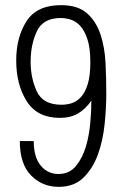

<svg xmlns="http://www.w3.org/2000/svg" viewBox="-20 -716 477 746"><path d="M331 -474Q331 -422 321 -389.5Q311 -357 294.5 -339Q278 -321 258.5 -315Q239 -309 219 -309Q147 -309 123 -361Q99 -413 99 -476Q99 -542 123 -594Q147 -646 216 -646Q235 -646 255.5 -639.5Q276 -633 292.5 -614.5Q309 -596 320 -562.5Q331 -529 331 -474ZM57 -168Q57 -79 100.5 -34.5Q144 10 208 10Q268 10 304.5 -26Q341 -62 360.5 -116Q380 -170 386.5 -233.5Q393 -297 393 -353Q393 -411 390 -471.5Q387 -532 370.5 -582Q354 -632 318.5 -664Q283 -696 217 -696Q123 -696 83 -633.5Q43 -571 43 -481Q43 -387 84 -322.5Q125 -258 212 -258Q254 -258 283 -275Q312 -292 335 -325Q335 -290 331 -241Q327 -192 314 -147.5Q301 -103 275.5 -71.5Q250 -40 207 -40Q165 -40 138 -73Q111 -106 111 -168Z"/></svg>

Font: Secuela Light
Style: Regular
Weight: 300
Designer: Fernando Haro
Foundry: deFharo
Version: Version 1.708